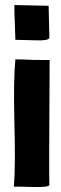

<svg xmlns="http://www.w3.org/2000/svg" viewBox="-20 -741 244 762"><path d="M177 -503V-500Q174 -39 176 -6Q169 3 108 1Q40 -1 35 0Q42 -81 37 -257Q33 -424 41 -505V-506Q36 -505 69 -505Q119 -502 160 -503ZM173 -718 176 -590Q169 -579 124 -581L41 -583Q41 -597 39 -644Q37 -687 37 -721Z"/></svg>

Font: Londrina Solid
Style: Regular
Weight: 400
Designer: Marcelo Magalhaes
Foundry: Marcelo Magalh„es
Version: Version 1.001 2011